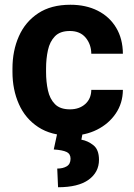

<svg xmlns="http://www.w3.org/2000/svg" viewBox="-20 -558 561 804"><path d="M272.9 -100.1Q312 -100.1 336.9 -122.3Q361.8 -144.5 362.3 -181.6H494.6Q494.1 -126 464.8 -82.8Q435.5 -39.6 386.2 -14.9Q336.9 9.8 275.9 9.8Q194.3 9.8 140.1 -25.9Q85.9 -61.5 59.1 -122.1Q32.2 -182.6 32.2 -256.8V-271Q32.2 -345.7 59.1 -406.2Q85.9 -466.8 139.9 -502.4Q193.8 -538.1 274.9 -538.1Q339.8 -538.1 389.2 -513.2Q438.5 -488.3 466.3 -442.1Q494.1 -396 494.6 -333H362.3Q361.8 -372.6 338.6 -400.4Q315.4 -428.2 272.5 -428.2Q231.4 -428.2 210 -406Q188.5 -383.8 180.7 -347.9Q172.9 -312 172.9 -271V-256.8Q172.9 -215.3 180.7 -179.7Q188.5 -144 210 -122.1Q231.4 -100.1 272.9 -100.1ZM220.2 -2H326.2L320.8 26.9Q348.1 31.7 371.3 50.3Q394.5 68.8 394.5 111.3Q394.5 163.1 351.1 194.6Q307.6 226.1 223.1 226.1L219.7 147.9Q243.7 147.9 259.5 138.4Q275.4 128.9 275.4 106.4Q275.4 86.4 258.8 78.4Q242.2 70.3 205.1 67.9Z"/></svg>

Font: Vazirmatn UI
Style: Bold
Weight: 700
Designer: Saber Rastikerdar
Foundry: Saber Rastikerdar
Version: Version 33.003